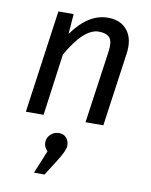

<svg xmlns="http://www.w3.org/2000/svg" viewBox="-91 -606 763 969"><g transform="rotate(10 290.0 -121.5)"><path d="M256.8 213.9 205.1 295.9H150.9L199.2 178.2Q180.2 159.2 180.2 135.3Q180.2 111.3 198.2 94.2Q216.3 77.1 240.7 77.1Q265.1 77.1 279.1 93Q293 108.9 293 132.8Q293 156.7 256.8 213.9ZM383.8 -539.1Q450.7 -539.1 484.4 -494.6Q518.1 -450.2 506.8 -375L454.1 0H362.8L415 -368.2Q422.9 -423.3 406 -442.6Q389.2 -461.9 350.1 -461.9Q272.9 -461.9 190.9 -315.9L147.9 0H57.1L130.9 -526.9H209L201.2 -423.8Q282.7 -539.1 383.8 -539.1Z"/></g></svg>

Font: FiraSans-Italic
Style: Italic
Weight: 400
Italic angle: -8°
Designer: Carrois Corporate & Edenspiekermann AG
Foundry: Carrois Corporate GbR & Edenspiekermann AG
Version: Version 3.106;PS 003.106;hotconv 1.0.70;makeotf.lib2.5.58329